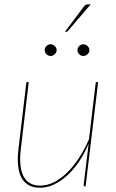

<svg xmlns="http://www.w3.org/2000/svg" viewBox="-20 -876 544 902"><path d="M61.5 0ZM115 -490 78 -178Q73 -137 75.8 -104.8Q78.5 -72.5 89.5 -50Q100.5 -27.5 120 -15.8Q139.5 -4 169 -4Q200 -4 231.8 -19.2Q263.5 -34.5 293.2 -63Q323 -91.5 349.8 -131.8Q376.5 -172 398 -222L430 -490H441L382 0H379Q375 0 374 -2.2Q373 -4.5 373 -7L396 -197V-199.5Q376 -153 350 -115Q324 -77 294 -50Q264 -23 232 -8.5Q200 6 168 6Q136 6 114.2 -6.5Q92.5 -19 80.2 -42.5Q68 -66 64.8 -100.2Q61.5 -134.5 67 -178L104 -490ZM406 -855.5 299 -730.5Q296.5 -726.5 291.5 -726.5H285L373.5 -844.5Q378.5 -851.5 382.5 -853.5Q386.5 -855.5 394 -855.5ZM246 -640Q246 -629.5 237.2 -621.2Q228.5 -613 218 -613Q206.5 -613 198.2 -621.2Q190 -629.5 190 -640Q190 -651.5 198.2 -659.8Q206.5 -668 218 -668Q228.5 -668 237.2 -659.8Q246 -651.5 246 -640ZM400 -640Q400 -629.5 391.2 -621.2Q382.5 -613 372 -613Q360.5 -613 352.2 -621.2Q344 -629.5 344 -640Q344 -651.5 352.2 -659.8Q360.5 -668 372 -668Q382.5 -668 391.2 -659.8Q400 -651.5 400 -640Z"/></svg>

Font: Lato Hairline
Style: Italic
Weight: 100
Italic angle: -7°
Designer: Lukasz Dziedzic
Foundry: tyPoland Lukasz Dziedzic
Version: Version 2.007; 2014-02-27